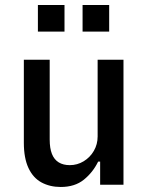

<svg xmlns="http://www.w3.org/2000/svg" viewBox="-20 -736 588 765"><path d="M222 9Q179 9 145.5 -9Q112 -27 93.5 -66.5Q75 -106 75 -167V-498H178V-180Q178 -145 187 -122.5Q196 -100 214 -89Q232 -78 258 -78Q288 -78 313.5 -93.5Q339 -109 354 -135Q369 -161 369 -192V-498H472V0H379V-92H371Q350 -49 314 -20Q278 9 222 9ZM309 -610V-716H415V-610ZM131 -610V-716H237V-610Z"/></svg>

Font: Nunito Sans 7pt Condensed SemiBold
Style: Regular
Weight: 600
Width: 3
Designer: Vernon Adams
Foundry: Vernon Adams
Version: Version 3.101;gftools[0.9.27]